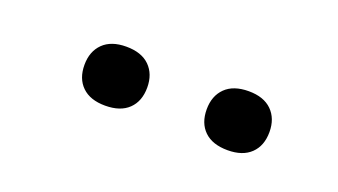

<svg xmlns="http://www.w3.org/2000/svg" viewBox="-28 -887 625 355"><g transform="rotate(20 284.0 -710.0)"><path d="M420.5 -652.5Q390.5 -652.5 374.5 -668Q358.5 -683.5 358.5 -710.5Q358.5 -737 374.5 -752.8Q390.5 -768.5 420.5 -768.5Q450 -768.5 466 -752.8Q482 -737 482 -710.5Q482 -683.5 466 -668Q450 -652.5 420.5 -652.5ZM179.5 -652.5Q150 -652.5 134 -668Q118 -683.5 118 -710.5Q118 -737 134 -752.8Q150 -768.5 179.5 -768.5Q209.5 -768.5 225.5 -752.8Q241.5 -737 241.5 -710.5Q241.5 -683.5 225.5 -668Q209.5 -652.5 179.5 -652.5Z"/></g></svg>

Font: Encode Sans Semi Expanded Medium
Style: Regular
Weight: 500
Width: 6
Designer: Multiple Designers
Foundry: Impallari Type
Version: Version 3.000; ttfautohint (v1.8.3) -l 8 -r 50 -G 200 -x 14 